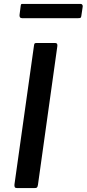

<svg xmlns="http://www.w3.org/2000/svg" viewBox="-20 -962 443 982"><path d="M263 -742Q276 -742 273 -724L174 -16Q172 -5 168.5 -2.5Q165 0 154 0H68Q58 0 55.5 -5Q53 -10 54 -19L154 -730Q155 -738 157.5 -740Q160 -742 166 -742ZM403 -928 396 -881Q395 -873 392 -871Q389 -869 379 -869H93Q85 -869 82 -874Q79 -879 80 -886L86 -933Q87 -939 88.5 -940.5Q90 -942 95 -942H393Q398 -942 401 -937.5Q404 -933 403 -928Z"/></svg>

Font: Libre Franklin Thin Medium
Style: Italic
Weight: 500
Italic angle: -8°
Version: Version 3.000